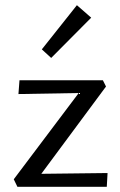

<svg xmlns="http://www.w3.org/2000/svg" viewBox="-20 -719 463 739"><path d="M177 -496 141 -529 276 -699 331 -651ZM394 -53 391 0H47L33 -29L283 -361L51 -357L55 -410H376L388 -386L139 -50Z"/></svg>

Font: Ysabeau Infant Medium
Style: Regular
Weight: 500
Designer: Christian Thalmann (Catharsis Fonts)
Version: Version 0.003